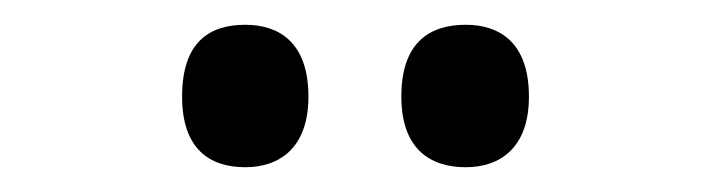

<svg xmlns="http://www.w3.org/2000/svg" viewBox="-20 -767 574 155"><path d="M356 -632C383 -632 407 -647 407 -689C407 -733 383 -747 356 -747C327 -747 304 -733 304 -689C304 -647 327 -632 356 -632ZM178 -632C205 -632 229 -647 229 -689C229 -733 205 -747 178 -747C149 -747 127 -733 127 -689C127 -647 149 -632 178 -632Z"/></svg>

Font: Noto Serif Myanmar SemiCondensed Medium
Style: Regular
Weight: 500
Width: 4
Designer: Ben Mitchell and the Monotype Design Team
Foundry: Monotype Imaging Inc.
Version: Version 2.106